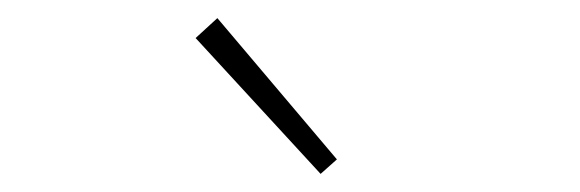

<svg xmlns="http://www.w3.org/2000/svg" viewBox="-20 -766 640 212"><path d="M334 -574 196 -724 220 -746 352 -590Z"/></svg>

Font: TypoPRO Source Code Pro
Style: Regular
Weight: 200
Monospace: yes
Designer: Paul D. Hunt, Teo Tuominen
Foundry: Adobe Systems Incorporated
Version: Version 2.010;PS 1.0;hotconv 1.0.84;makeotf.lib2.5.63406